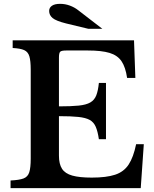

<svg xmlns="http://www.w3.org/2000/svg" viewBox="-20 -980 804 1000"><path d="M287 -680V-426Q351 -426 390 -430Q429 -434 450.5 -446.5Q472 -459 481.5 -483.5Q491 -508 495 -548H532V-255H495Q489 -296 478.5 -320Q468 -344 447 -355.5Q426 -367 388 -371Q350 -375 287 -375V-169Q287 -126 303 -101Q319 -76 356.5 -65.5Q394 -55 458 -55Q534 -55 579.5 -70Q625 -85 650 -123Q675 -161 689 -229H729L713 0H35V-40Q80 -42 102.5 -50.5Q125 -59 132.5 -83Q140 -107 140 -154V-616Q140 -663 133 -686.5Q126 -710 106 -719Q86 -728 46 -730V-770H678L685 -574H642Q634 -630 613 -661Q592 -692 550.5 -704.5Q509 -717 438 -717H325Q300 -717 293.5 -710.5Q287 -704 287 -680ZM513 -830H440L324 -858Q272 -871 254 -886Q236 -901 236 -923Q236 -940 250.5 -950Q265 -960 293 -960Q319 -960 343.5 -951Q368 -942 387 -927Z"/></svg>

Font: Libre Baskerville
Style: Bold
Weight: 700
Designer: Pablo Impallari, Rodrigo Fuenzalida
Foundry: Pablo Impallari, Rodrigo Fuenzalida
Version: Version 1.051; ttfautohint (v1.8.4.7-5d5b)